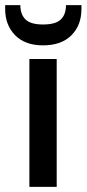

<svg xmlns="http://www.w3.org/2000/svg" viewBox="-47 -725 336 745"><path d="M67 0V-496H173V0ZM120 -549Q50 -549 11.5 -588.5Q-27 -628 -27 -690V-705H32Q32 -669 52 -649.5Q72 -630 120 -630Q169 -630 189 -649.5Q209 -669 209 -705H269V-690Q269 -627 230 -588Q191 -549 120 -549Z"/></svg>

Font: DeepMind Sans Medium
Style: Regular
Weight: 500
Designer: Jonny Pinhorn / Modifications: Colophon Foundry
Foundry: Colophon Foundry
Version: Version 1.002; ttfautohint (v1.8.2)